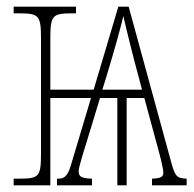

<svg xmlns="http://www.w3.org/2000/svg" viewBox="-20 -556 583 576"><path d="M21 0H131V-262H253L192 -58C181 -21 167 -20 153 -20H151V0H256V-20C224 -21 216 -26 216 -42C216 -56 230 -97 253 -173L280 -262H332V0H360V-262H413L449 -129C458 -97 470 -52 470 -38C470 -25 462 -21 436 -20V0H540V-20C509 -21 505 -29 494 -68L366 -536H335L261 -287H131V-440C131 -510 137 -516 197 -516H208V-536H21V-516H36C97 -516 103 -510 103 -440V-96C103 -25 97 -20 36 -20H21ZM287 -287 298 -322C327 -418 344 -481 350 -508C359 -468 380 -383 396 -325L406 -287Z"/></svg>

Font: Noto Serif ExtraCondensed Thin
Style: Regular
Weight: 100
Width: 2
Designer: Monotype Design Team
Foundry: Monotype Imaging Inc.
Version: Version 2.013